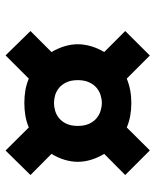

<svg xmlns="http://www.w3.org/2000/svg" viewBox="46 -632 558 690"><g transform="rotate(-90 325.0 -287.0)"><path d="M558.5 -116 470.5 -27.5 387.5 -110.5Q347.5 -94 300 -94Q276 -94 253.8 -98Q231.5 -102 212 -110.5L129.5 -27.5L41 -116L117 -191.5Q88.5 -239.5 88.5 -286.5Q88.5 -309 95.5 -333Q102.5 -357 117 -381L41 -456.5L129 -546L212 -462.5Q232 -471 254 -474.8Q276 -478.5 300 -478.5Q323.5 -478.5 345.5 -474.8Q367.5 -471 387.5 -462.5L471 -546L558.5 -456.5L483 -381Q511 -332.5 511 -286.5Q511 -263.5 504 -239.2Q497 -215 483 -191.5ZM217.5 -286.5Q217.5 -262.5 225.2 -245.8Q233 -229 245 -219Q257 -209 271.8 -204.5Q286.5 -200 300 -200Q313.5 -200 328 -204.5Q342.5 -209 354.5 -219Q366.5 -229 374.2 -245.8Q382 -262.5 382 -286.5Q382 -310.5 374.2 -327Q366.5 -343.5 354.5 -353.5Q342.5 -363.5 328 -367.8Q313.5 -372 300 -372Q286.5 -372 271.8 -367.8Q257 -363.5 245 -353.5Q233 -343.5 225.2 -327Q217.5 -310.5 217.5 -286.5Z"/></g></svg>

Font: B612 Mono
Style: Bold
Weight: 700
Version: Version 1.005